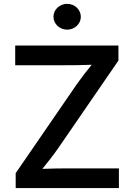

<svg xmlns="http://www.w3.org/2000/svg" viewBox="-20 -960 685 980"><path d="M60.1 0H586.9V-100.6H342.3C293.5 -100.6 245.1 -100.1 196.3 -98.1C225.1 -133.3 252.9 -168.9 277.8 -204.6L584.5 -650.9V-727.5H57.6V-627H305.2C352.5 -627 400.4 -627.4 448.2 -629.4C420.9 -596.2 395 -563 372.1 -530.3L60.1 -76.2ZM322.8 -808.6C360.8 -808.6 392.6 -837.9 392.6 -874.5C392.6 -911.1 360.8 -940.4 322.8 -940.4C284.7 -940.4 252.9 -911.1 252.9 -874.5C252.9 -837.9 284.7 -808.6 322.8 -808.6Z"/></svg>

Font: Raveo Medium
Style: Regular
Weight: 500
Designer: Jakub Foglar, Rasmus Andersson (Inter)
Foundry: Jakubfoglar.com
Version: Version 1.100;Glyphs 3.2.3 (3260)